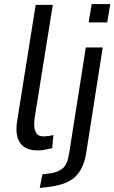

<svg xmlns="http://www.w3.org/2000/svg" viewBox="-20 -729 561 942"><path d="M165 9Q103 9 78 -29Q53 -67 64 -134L155 -705H239L149 -144Q147 -125 148.5 -106Q150 -87 160 -73.5Q170 -60 193 -60Q206 -60 220.5 -62Q235 -64 242 -67L236 -2Q214 3 199 6Q184 9 165 9ZM415 -619 430 -709H521L506 -619ZM175 193 188 126 230 121Q263 116 286.5 98Q310 80 319 25L401 -496H484L403 21Q397 59 384 88Q371 117 350 137.5Q329 158 297 170Q265 182 221 188Z"/></svg>

Font: Nunito Sans 7pt Condensed
Style: Italic
Weight: 400
Width: 3
Italic angle: -9°
Designer: Vernon Adams
Foundry: Vernon Adams
Version: Version 3.101;gftools[0.9.27]